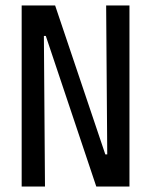

<svg xmlns="http://www.w3.org/2000/svg" viewBox="-20 -680 551 700"><path d="M59 0V-660H181L364 -117H371L367 -660H452V0H331L147 -549H140L144 0Z"/></svg>

Font: Bricolage Grotesque 36pt Condensed
Style: Regular
Weight: 400
Width: 3
Designer: Mathieu Triay
Foundry: Atelier Triay
Version: Version 1.001;gftools[0.9.33.dev8+g029e19f]